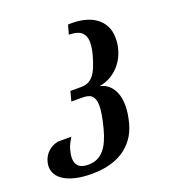

<svg xmlns="http://www.w3.org/2000/svg" viewBox="-294 -638 880 954"><g transform="rotate(-20 145.5 -161.0)"><path d="M69.8 -215.3H126.5Q147.5 -215.3 163.3 -222.4Q179.2 -229.5 191.9 -244.9Q204.6 -260.3 214.6 -284.4Q224.6 -308.6 234.4 -343.3Q244.6 -380.4 244.6 -408.7Q244.6 -430.2 237.8 -444.1Q231 -458 219.2 -466.1Q207.5 -474.1 191.7 -477.3Q175.8 -480.5 158.2 -480.5L171.4 -529.3Q176.8 -529.8 182.4 -529.8Q188 -529.8 193.4 -529.8Q227.5 -529.8 259.8 -521.7Q292 -513.7 316.7 -496.3Q341.3 -479 356.2 -451.4Q371.1 -423.8 371.1 -384.3Q371.1 -349.1 360.1 -316.2Q349.1 -283.2 328.6 -256.6Q308.1 -230 278.8 -211.7Q249.5 -193.4 213.4 -188Q255.9 -179.2 278.8 -143.8Q301.8 -108.4 301.8 -52.7Q301.8 -13.7 289.1 34.7Q276.9 81.1 252.4 114Q228 147 194.3 168Q160.6 189 119.1 198.7Q77.6 208.5 30.8 208.5Q-18.1 208.5 -54 200.2Q-89.8 191.9 -113.5 177.5Q-137.2 163.1 -148.9 143.6Q-160.6 124 -160.6 101.1Q-160.6 91.8 -157.2 76.9Q-153.8 62 -144.3 46.9Q-134.8 31.7 -117.9 18.8Q-101.1 5.9 -74.2 0H-3.4Q-23.9 32.2 -30.8 57.6Q-37.6 83 -37.6 101.6Q-37.6 118.7 -32.2 129.9Q-26.9 141.1 -17.8 147.7Q-8.8 154.3 3.4 157Q15.6 159.7 29.3 159.7Q56.6 159.7 77.1 149.9Q97.7 140.1 113.3 121.8Q128.9 103.5 140.4 77.1Q151.9 50.8 160.6 17.6Q180.2 -57.6 180.2 -97.2Q180.2 -117.7 175.5 -130.6Q170.9 -143.6 162.4 -151.1Q153.8 -158.7 141.6 -161.4Q129.4 -164.1 114.3 -164.1H56.2Z"/></g></svg>

Font: Arian AMU Serif
Style: Bold Italic
Weight: 700
Italic angle: -15°
Designer: Ruben Hakobyan (Tarumian)
Foundry: Ruben Hakobyan (Tarumian)
Version: Version 1.002